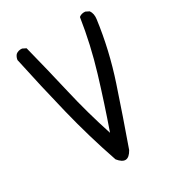

<svg xmlns="http://www.w3.org/2000/svg" viewBox="-173 -819 846 925"><g transform="rotate(-30 250.0 -357.0)"><path d="M212.9 -25.4Q158.2 -184.6 118.2 -347.7Q78.1 -510.7 43 -675.8Q44.9 -691.4 54.7 -703.1Q68.4 -714.8 89.8 -712.9L109.4 -703.1Q144.5 -565.4 176.8 -425.8Q209 -286.1 253.9 -149.4Q301.8 -286.1 343.8 -424.8Q385.7 -563.5 407.2 -705.1Q420.9 -716.8 442.4 -714.8L461.9 -705.1Q475.6 -685.5 471.7 -656.2Q450.2 -495.1 398.4 -339.8Q346.7 -184.6 292 -31.2Q257.8 30.3 212.9 -25.4Z"/></g></svg>

Font: NaikaiFont
Style: Regular-Lite
Weight: 400
Version: Version 1.67